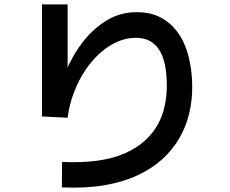

<svg xmlns="http://www.w3.org/2000/svg" viewBox="-20 -794 1040 869"><path d="M260 54 261 -61Q352 -57 422.5 -67Q493 -77 545 -100Q597 -123 633.5 -155.5Q670 -188 692.5 -227.5Q715 -267 725 -312.5Q735 -358 735 -405Q735 -517 699.5 -570Q664 -623 595 -623Q552 -623 511 -605Q470 -587 433 -554Q396 -521 366 -476Q336 -431 315 -376.5Q294 -322 286 -261L170 -267V-774H286V-311H230Q245 -390 276 -466Q307 -542 354.5 -603.5Q402 -665 463.5 -702Q525 -739 600 -739Q654 -739 694.5 -721Q735 -703 765 -671Q795 -639 813.5 -596.5Q832 -554 841 -503.5Q850 -453 850 -399Q850 -338 836 -279.5Q822 -221 792 -169Q762 -117 715 -74Q668 -31 602.5 -0.5Q537 30 452 44.5Q367 59 260 54Z"/></svg>

Font: Murecho Thin Medium
Style: Regular
Weight: 500
Version: Version 1.010